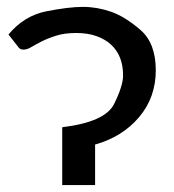

<svg xmlns="http://www.w3.org/2000/svg" viewBox="-20 -533 500 553"><path d="M253.9 -116.7V0H159.2V-166.5Q283.2 -181.6 308.8 -233.9Q334.5 -286.1 334.5 -315.4Q334.5 -344.7 325.7 -366.7Q316.9 -388.7 300 -404.3Q283.2 -419.9 257.8 -429Q232.4 -438 199.5 -438Q166.5 -438 142.3 -430.4Q118.2 -422.9 100.3 -413.8Q82.5 -404.8 70.3 -397.5Q58.1 -390.1 47.4 -390.1Q36.6 -390.1 31.7 -398.9L4.4 -433.6Q49.3 -487.8 113.8 -500.5Q178.2 -513.2 218.8 -513.2Q259.3 -513.2 299.6 -499.3Q339.8 -485.4 384.3 -447Q428.7 -408.7 428.7 -330.6Q428.7 -252.4 380.6 -195.6Q332.5 -138.7 253.9 -116.7Z"/></svg>

Font: Lato-Medium
Style: Regular
Weight: 500
Designer: Lukasz Dziedzic
Foundry: tyPoland Lukasz Dziedzic
Version: Version 2.006; 2014-01-15